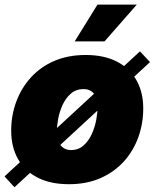

<svg xmlns="http://www.w3.org/2000/svg" viewBox="-23 -786 669 830"><path d="M274.9 10.3Q195.3 10.3 139.6 -18.3Q84 -46.9 54.7 -98.9Q25.4 -150.9 25.4 -220.7Q25.4 -287.6 47.4 -346.7Q69.3 -405.8 110.8 -451.4Q152.3 -497.1 211.9 -522.7Q271.5 -548.3 347.2 -548.3Q426.8 -548.3 482.2 -519.8Q537.6 -491.2 566.9 -439.2Q596.2 -387.2 596.2 -317.4Q596.2 -252 575 -192.9Q553.7 -133.8 512.5 -88.1Q471.2 -42.5 411.6 -16.1Q352.1 10.3 274.9 10.3ZM283.7 -137.2Q315.4 -137.2 337.6 -156.7Q359.9 -176.3 373.5 -206.1Q387.2 -235.8 393.1 -268.1Q398.9 -300.3 398.9 -325.2Q398.9 -350.6 391.4 -367.4Q383.8 -384.3 370.1 -392.6Q356.4 -400.9 338.4 -400.9Q306.2 -400.9 283.9 -381.8Q261.7 -362.8 248 -333.5Q234.4 -304.2 228.5 -272.5Q222.7 -240.7 222.7 -214.8Q222.7 -177.2 239.7 -157.2Q256.8 -137.2 283.7 -137.2ZM39.6 23.4 -3.4 -23.4 582 -564 625.5 -517.6ZM299.8 -606.9 398.4 -766.1H568.4L428.7 -606.9Z"/></svg>

Font: Inter 17pt Black
Style: Italic
Weight: 900
Italic angle: -9.3988°
Version: Version 4.001;git-66647c0bb